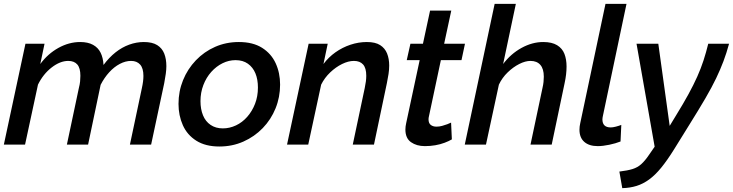

<svg xmlns="http://www.w3.org/2000/svg" viewBox="-20 -750 3802 996"><path d="M112 -523H211L189 -418Q228 -471 283 -501.5Q338 -532 396 -532Q436 -532 462.5 -517.5Q489 -503 502 -476.5Q515 -450 517 -413Q546 -452 579.5 -478.5Q613 -505 650.5 -518.5Q688 -532 726 -532Q770 -532 795.5 -516Q821 -500 832 -472Q843 -444 843 -407Q843 -389 840 -367Q837 -345 832 -319L764 0H654L716 -293Q724 -329 724 -356Q724 -396 707 -415Q690 -434 660 -434Q631 -434 601.5 -418.5Q572 -403 546.5 -375Q521 -347 502 -310L437 0H327L389 -293Q394 -312 395.5 -327.5Q397 -343 397 -357Q397 -397 381 -415.5Q365 -434 334 -434Q292 -434 248 -400Q204 -366 177 -311L110 0H0Z M1118 10Q1046 10 998.5 -20Q951 -50 928.5 -100.5Q906 -151 906 -211Q906 -276 929.5 -334Q953 -392 996 -437Q1039 -482 1096 -507Q1153 -532 1219 -532Q1292 -532 1339.5 -502Q1387 -472 1410 -422Q1433 -372 1433 -311Q1433 -246 1409.5 -188Q1386 -130 1343 -85.5Q1300 -41 1242.5 -15.5Q1185 10 1118 10ZM1136 -84Q1171 -84 1204 -99.5Q1237 -115 1262.5 -144Q1288 -173 1303 -211.5Q1318 -250 1318 -296Q1318 -338 1305 -369.5Q1292 -401 1266 -419.5Q1240 -438 1202 -438Q1167 -438 1134.5 -422Q1102 -406 1076 -377Q1050 -348 1035 -309Q1020 -270 1020 -225Q1020 -184 1033 -152Q1046 -120 1072.5 -102Q1099 -84 1136 -84Z M1581 -523H1680L1658 -418Q1684 -453 1720 -478.5Q1756 -504 1798 -518Q1840 -532 1883 -532Q1927 -532 1952 -516Q1977 -500 1988 -472.5Q1999 -445 1999 -410Q1999 -389 1995.5 -366Q1992 -343 1987 -319L1920 0H1810L1872 -293Q1876 -312 1878 -327.5Q1880 -343 1880 -357Q1880 -397 1863.5 -415.5Q1847 -434 1816 -434Q1787 -434 1754.5 -418Q1722 -402 1693 -374.5Q1664 -347 1646 -311L1579 0H1469Z M2083 -78Q2083 -86 2084 -94Q2085 -102 2087 -111L2157 -438H2090L2109 -523H2174L2211 -695H2321L2284 -523H2392L2374 -438H2267L2205 -146Q2204 -142 2203.5 -138.5Q2203 -135 2203 -131Q2203 -111 2214.5 -102Q2226 -93 2244 -93Q2259 -93 2273.5 -97Q2288 -101 2300 -105.5Q2312 -110 2320 -114L2324 -27Q2309 -18 2286.5 -9.5Q2264 -1 2238 3.5Q2212 8 2184 8Q2141 8 2112 -12.5Q2083 -33 2083 -78Z M2546 -730H2656L2590 -418Q2630 -471 2685.5 -501.5Q2741 -532 2798 -532Q2843 -532 2870 -515.5Q2897 -499 2908 -470.5Q2919 -442 2919 -405Q2919 -385 2916.5 -363.5Q2914 -342 2909 -319L2842 0H2732L2794 -293Q2798 -310 2799.5 -324.5Q2801 -339 2801 -352Q2801 -393 2783 -413.5Q2765 -434 2732 -434Q2705 -434 2673.5 -418Q2642 -402 2613.5 -374.5Q2585 -347 2568 -311L2501 0H2391Z M3081 8Q3036 8 3011 -14Q2986 -36 2986 -77Q2986 -85 2987 -94Q2988 -103 2990 -111L3121 -730H3230L3108 -151Q3107 -146 3106 -141Q3105 -136 3105 -131Q3105 -89 3148 -89Q3159 -89 3174.5 -93Q3190 -97 3203 -102L3199 -16Q3174 -6 3140.5 1Q3107 8 3081 8Z M3193 140Q3235 135 3261 127Q3287 119 3306.5 101.5Q3326 84 3347 53L3376 11L3282 -523H3395L3454 -97L3488 -153Q3525 -213 3551.5 -261.5Q3578 -310 3597 -352.5Q3616 -395 3629.5 -436.5Q3643 -478 3654 -523H3762Q3749 -475 3733 -432.5Q3717 -390 3695 -344Q3673 -298 3639.5 -240.5Q3606 -183 3556 -103L3476 26Q3441 82 3410 120Q3379 158 3347.5 181Q3316 204 3282 214.5Q3248 225 3208 226Z"/></svg>

Font: Raleway Thin SemiBold
Style: Italic
Weight: 600
Italic angle: -12°
Version: Version 4.026